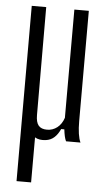

<svg xmlns="http://www.w3.org/2000/svg" viewBox="-56 -637 493 873"><g transform="rotate(5 190.5 -200.0)"><path d="M53.5 200 53 -600H119L120 -107.5Q120 -74.5 132.2 -59.8Q144.5 -45 171 -45Q197 -45 217.5 -61Q238 -77 247.5 -106V-600H313.5V-96.5Q313.5 -64 317.2 -39Q321 -14 328 0H262Q257.5 -9 254.5 -22.5Q251.5 -36 249.5 -53.5H235Q224 -29 208.2 -14.8Q192.5 -0.5 170 2.5Q139.5 6.5 120 -5.5V200Z"/></g></svg>

Font: Big Shoulders Display Thin
Style: Regular
Weight: 400
Version: Version 2.002